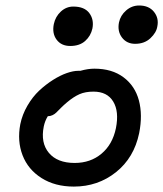

<svg xmlns="http://www.w3.org/2000/svg" viewBox="-20 -691 597 702"><path d="M474.1 -530.8Q443.4 -530.8 426 -553.7Q408.7 -576.7 415 -608.9Q420.4 -634.8 441.2 -652.8Q461.9 -670.9 488.8 -670.9Q524.4 -670.9 543 -647.7Q561.5 -624.5 555.2 -594.2Q551.8 -571.8 530 -551.3Q508.3 -530.8 474.1 -530.8ZM236.8 -522.9Q204.1 -522.9 187 -545.9Q169.9 -568.8 176.8 -603Q182.6 -630.4 202.4 -648.7Q222.2 -667 248 -667Q288.6 -667 306.4 -643.3Q324.2 -619.6 317.9 -586.9Q312 -559.6 291.5 -541.3Q271 -522.9 236.8 -522.9ZM250 -8.8Q181.2 -8.8 131.8 -40Q82.5 -71.3 62.5 -123.3Q42.5 -175.3 54.2 -236.8Q61.5 -272.5 80.3 -304.7Q99.1 -336.9 123 -359.4Q147 -381.8 173.6 -398.7Q200.2 -415.5 224.1 -423.8Q248 -432.1 266.1 -432.1H273.9Q301.3 -439.9 325.2 -439.9Q389.6 -439.9 431.6 -408.4Q473.6 -377 487.8 -324Q502 -271 488.8 -204.1Q470.2 -114.3 404.1 -61.5Q337.9 -8.8 250 -8.8ZM140.1 -229Q127.9 -168.9 158.7 -132.1Q189.5 -95.2 252.9 -95.2Q311 -95.2 351.3 -129.2Q391.6 -163.1 403.8 -222.2Q416 -283.2 394 -319.6Q372.1 -356 321.8 -356Q292 -356 270.8 -346.7Q249.5 -337.4 225.1 -316.9Q213.9 -307.6 202.6 -296.4Q191.4 -285.2 185.8 -279.5Q180.2 -273.9 172.1 -270Q164.1 -266.1 154.8 -266.1Q144.5 -249.5 140.1 -229Z"/></svg>

Font: Shantell Sans Irregular Bouncy
Style: Italic
Weight: 400
Italic angle: -11.31°
Designer: Stephen Nixon, Anya Danilova, Shantell Martin
Foundry: Arrow Type
Version: Version 1.006;[9816181b4]